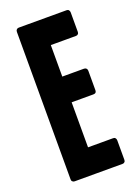

<svg xmlns="http://www.w3.org/2000/svg" viewBox="-135 -761 601 822"><g transform="rotate(-20 165.0 -350.0)"><path d="M276.4 -117.2Q276.4 -117.2 261.7 -117.2Q247.1 -117.2 227.5 -117.2Q204.1 -117.2 183.6 -117.2Q162.1 -117.2 162.1 -117.2Q162.1 -117.2 162.1 -155.3Q162.1 -193.4 162.1 -234.4Q162.1 -269.5 162.1 -295.9Q162.1 -322.3 162.1 -322.3Q162.1 -322.3 174.8 -322.3Q187.5 -322.3 204.1 -322.3Q224.6 -322.3 243.2 -322.3Q260.7 -322.3 260.7 -322.3Q260.7 -322.3 260.7 -322.3Q260.7 -322.3 260.7 -322.3Q267.6 -322.3 271.5 -325.2Q275.4 -329.1 275.4 -335.9Q275.4 -335.9 275.4 -380.9Q275.4 -424.8 275.4 -424.8Q275.4 -424.8 275.4 -424.8Q275.4 -424.8 275.4 -424.8Q275.4 -431.6 271.5 -435.5Q267.6 -439.5 260.7 -439.5Q260.7 -439.5 243.2 -439.5Q224.6 -439.5 204.1 -439.5Q187.5 -439.5 174.8 -439.5Q162.1 -439.5 162.1 -439.5Q162.1 -439.5 162.1 -458Q162.1 -476.6 162.1 -500Q162.1 -530.3 162.1 -556.6Q162.1 -583 162.1 -583Q162.1 -583 183.6 -583Q204.1 -583 227.5 -583Q247.1 -583 261.7 -583Q276.4 -583 276.4 -583Q276.4 -583 276.4 -583Q276.4 -583 276.4 -583Q283.2 -583 286.1 -586.9Q290 -589.8 290 -596.7Q290 -596.7 290 -641.6Q290 -685.5 290 -685.5Q290 -685.5 290 -685.5Q290 -685.5 290 -685.5Q290 -692.4 286.1 -696.3Q283.2 -700.2 276.4 -700.2Q276.4 -700.2 248 -700.2Q219.7 -700.2 183.6 -700.2Q138.7 -700.2 98.6 -700.2Q58.6 -700.2 58.6 -700.2Q58.6 -700.2 58.6 -700.2Q58.6 -700.2 58.6 -700.2Q52.7 -700.2 48.8 -696.3Q44.9 -692.4 44.9 -685.5Q44.9 -685.5 44.9 -647.5Q44.9 -608.4 44.9 -546.9Q44.9 -514.6 44.9 -476.6Q44.9 -439.5 44.9 -400.4Q44.9 -352.5 44.9 -303.7Q44.9 -254.9 44.9 -210Q44.9 -127.9 44.9 -70.3Q44.9 -13.7 44.9 -13.7Q44.9 -13.7 44.9 -13.7Q44.9 -13.7 44.9 -13.7Q44.9 -6.8 48.8 -3.9Q52.7 0 58.6 0Q58.6 0 86.9 0Q115.2 0 151.4 0Q196.3 0 236.3 0Q276.4 0 276.4 0Q276.4 0 276.4 0Q276.4 0 276.4 0Q283.2 0 286.1 -3.9Q290 -6.8 290 -13.7Q290 -13.7 290 -58.6Q290 -102.5 290 -102.5Q290 -102.5 290 -102.5Q290 -102.5 290 -102.5Q290 -109.4 286.1 -113.3Q283.2 -117.2 276.4 -117.2Q276.4 -117.2 276.4 -117.2Q276.4 -117.2 276.4 -117.2Z"/></g></svg>

Font: Franchise Goodkids
Style: Regular
Weight: 500
Designer: ""
Version: ""